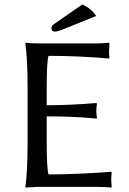

<svg xmlns="http://www.w3.org/2000/svg" viewBox="-20 -840 578 863"><path d="M190 -200Q190 -83 198 -56Q258 -56 328.5 -59Q399 -62 440 -65L480 -68L482 -64Q480 -48 480 -31Q480 -28 482 0L480 3Q456 0 420 0H147L95 3L94 0Q104 -68 104 -200V-445Q104 -574 94 -645L96 -648Q113 -645 147 -645H410Q446 -645 470 -648L472 -645Q470 -617 470 -607Q470 -597 472 -581L470 -577Q332 -589 198 -589Q190 -562 190 -445V-367Q295 -367 413 -377L416 -374Q413 -360 413 -342Q413 -324 416 -310L413 -307Q314 -317 190 -317ZM350 -820Q393 -800 412 -768L268 -710Q240 -698 226 -698Q211 -698 211 -713Q211 -724 226 -734Z"/></svg>

Font: Libertinus Sans
Style: Regular
Weight: 400
Designer: Philipp H. Poll
Foundry: Khaled Hosny
Version: Version 6.1